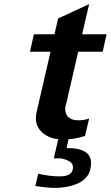

<svg xmlns="http://www.w3.org/2000/svg" viewBox="-20 -667 539 935"><path d="M419.9 155.8V158.2Q414.1 182.6 396.2 200.7Q378.4 218.8 353.5 228.8Q328.6 238.8 301.8 243.4Q274.9 248 246.1 248Q211.9 248 151.9 238.8L166 179.2Q223.6 191.9 271 191.9Q326.7 191.9 334 159.2Q340.3 130.9 316.9 118.2Q291 104 268.1 104H242.2L265.1 3.9H314.9L304.2 54.2Q374 53.2 403.1 78.6Q432.1 104 419.9 155.8ZM301.8 -159.2H300.8Q292 -122.6 308.6 -101.8Q325.2 -81.1 361.8 -81.1Q389.6 -81.1 414.1 -89.8L394 -4.9Q341.8 12.2 288.1 12.2Q221.2 12.2 182.9 -24.4Q144.5 -61 158.2 -121.1L226.1 -415H126L145 -500H245.1L263.2 -577.1L414.1 -647L379.9 -500H499L480 -415H360.8Z"/></svg>

Font: Perun
Style: Bold Italic
Weight: 700
Italic angle: -12°
Foundry: Copyright (c) Stefan Peev, Context Ltd, 2016
Version: Version 001.000